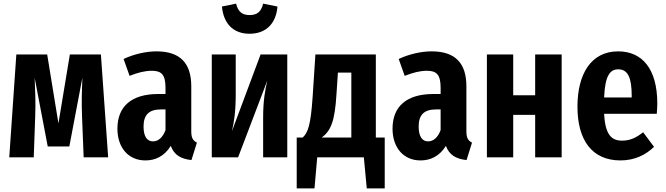

<svg xmlns="http://www.w3.org/2000/svg" viewBox="-20 -867 3671 1058"><path d="M536 -567H365L302 -187L240 -567H70L31 0H166L174 -227C177 -301 174 -362 171 -438L243 -60H362L434 -439C431 -365 429 -302 432 -226L441 0H576Z M1034 -143V-391C1034 -519 973 -584 842 -584C786 -584 718 -569 661 -542L694 -449C740 -467 778 -477 817 -477C871 -477 892 -454 892 -383V-349H852C705 -349 627 -281 627 -158C627 -54 687 17 781 17C835 17 885 -5 921 -63C940 -12 978 9 1035 15L1065 -81C1044 -92 1034 -106 1034 -143ZM823 -88C791 -88 771 -114 771 -170C771 -234 801 -264 866 -264H892V-150C877 -110 853 -88 823 -88Z M1355 -681C1450 -681 1502 -742 1509 -831L1430 -847C1419 -801 1396 -784 1355 -784C1316 -784 1292 -801 1281 -847L1203 -831C1211 -742 1261 -681 1355 -681ZM1563 -567H1416L1258 -144C1270 -194 1279 -255 1279 -347V-567H1147V0H1292L1453 -423C1441 -372 1430 -312 1430 -219V0H1563Z M2051 -109V-567H1718L1703 -337C1692 -166 1674 -135 1648 -109H1615V171H1713L1728 0H1985L2001 171H2100V-109ZM1916 -109H1753C1804 -147 1825 -201 1834 -346L1842 -467H1916Z M2550 -143V-391C2550 -519 2489 -584 2358 -584C2302 -584 2234 -569 2177 -542L2210 -449C2256 -467 2294 -477 2333 -477C2387 -477 2408 -454 2408 -383V-349H2368C2221 -349 2143 -281 2143 -158C2143 -54 2203 17 2297 17C2351 17 2401 -5 2437 -63C2456 -12 2494 9 2551 15L2581 -81C2560 -92 2550 -106 2550 -143ZM2339 -88C2307 -88 2287 -114 2287 -170C2287 -234 2317 -264 2382 -264H2408V-150C2393 -110 2369 -88 2339 -88Z M2929 0H3075V-567H2929V-342H2808V-567H2663V0H2808V-234H2929Z M3602 -296C3602 -489 3518 -584 3386 -584C3239 -584 3162 -462 3162 -279C3162 -94 3243 17 3399 17C3478 17 3539 -14 3584 -58L3524 -138C3484 -107 3451 -92 3408 -92C3351 -92 3315 -122 3309 -240H3599C3600 -255 3602 -277 3602 -296ZM3461 -330H3309C3314 -450 3341 -485 3387 -485C3440 -485 3461 -439 3461 -338Z"/></svg>

Font: Glow Sans TC Compressed
Style: Bold
Weight: 700
Width: 2
Designer: Ryoko NISHIZUKA (kana, bopomofo & ideographs); Paul D. Hunt (Latin, Greek & Cyrillic); Sandoll Communications, Soo-young
Version: Version 0.93